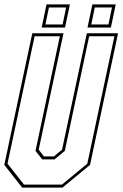

<svg xmlns="http://www.w3.org/2000/svg" viewBox="-22 -851 556 871"><path d="M78.5 0 -2.5 -103 124.5 -700H266L153.5 -172L177.5 -141.5H222.5L259.5 -172L372 -700H513.5L386.5 -103L261.5 0ZM87 -13.5H259L374 -108.5L497 -686.5H382.5L272 -166.5L225.5 -128H169.5L139 -166.5L249.5 -686.5H135L12 -108.5ZM375 -726 397 -831H503L481 -726ZM167 -726 189 -831H295L273 -726ZM184 -740H262L278 -817H200ZM392 -740H470L486 -817H408Z"/></svg>

Font: Tourney Condensed Thin
Style: Italic
Weight: 100
Width: 3
Italic angle: -12°
Designer: Tyler Finck
Foundry: Etcetera Type Co
Version: Version 1.010; ttfautohint (v1.8.3)